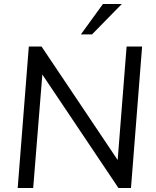

<svg xmlns="http://www.w3.org/2000/svg" viewBox="-20 -946 786 966"><path d="M695 -712 639 0H576L193 -571L147 0H69L125 -712H189L572 -141L617 -712ZM387 -773 498 -926H593L443 -773Z"/></svg>

Font: Muli
Style: Italic
Weight: 400
Italic angle: -4.541°
Designer: Vernon Adams
Foundry: Vernon Adams
Version: Version 2.001